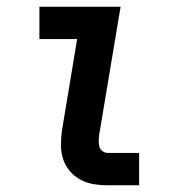

<svg xmlns="http://www.w3.org/2000/svg" viewBox="-20 -550 540 570"><path d="M300 0Q278 0 257 -3.5Q236 -7 218 -17Q200 -27 187 -42.5Q174 -58 167.5 -77.5Q161 -97 161 -119Q161 -141 164 -163L209 -434H97V-530H338L274 -147Q273 -138 273 -129.5Q273 -121 275.5 -113.5Q278 -106 285 -101Q292 -96 300 -96H393V0Z"/></svg>

Font: Iosevka Slab Oblique
Style: Bold
Weight: 700
Italic angle: -9°
Monospace: yes
Designer: Belleve Invis
Foundry: Belleve Invis
Version: Version 11.1.1; ttfautohint (v1.8.3)